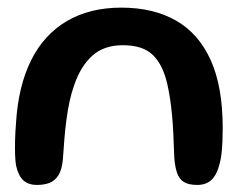

<svg xmlns="http://www.w3.org/2000/svg" viewBox="-20 -486 671 516"><path d="M79.5 11Q56 11 42.5 -1.5Q29 -14 23 -42Q21 -55 20.5 -71.5Q20 -88 20.5 -109Q21 -130 23 -155Q29 -254.5 63.5 -323.8Q98 -393 159.5 -429.2Q221 -465.5 306 -465.5Q391.5 -465.5 452.5 -431Q513.5 -396.5 546 -325Q578.5 -253.5 578.5 -142.5Q578.5 -122.5 577.8 -105.5Q577 -88.5 575.5 -74.5Q574 -60.5 571 -49Q563.5 -17 548.8 -3Q534 11 510.5 11Q486.5 11 474 3Q461.5 -5 456 -21Q450.5 -37 448.5 -60.5Q447 -98 445.8 -126.8Q444.5 -155.5 442.2 -178.2Q440 -201 437 -220.8Q434 -240.5 429.5 -260.5Q418 -311.5 391 -338Q364 -364.5 310.5 -364.5Q259 -364.5 227.8 -336Q196.5 -307.5 179.5 -257.5Q172 -236.5 167 -213.5Q162 -190.5 158.8 -166Q155.5 -141.5 153.2 -114.5Q151 -87.5 149 -58Q146.5 -30 137 -15Q127.5 0 113 5.5Q98.5 11 79.5 11Z"/></svg>

Font: Gluten
Style: Regular
Weight: 400
Designer: Tyler Finck
Foundry: Etcetera Type Company
Version: Version 1.300